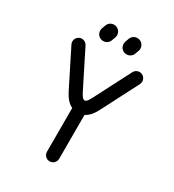

<svg xmlns="http://www.w3.org/2000/svg" viewBox="-188 -889 904 997"><g transform="rotate(30 264.5 -390.5)"><path d="M405.8 -614.7 293.9 -397.5C280.3 -370.6 272.5 -363.8 264.2 -363.8C255.9 -363.8 247.1 -372.1 234.4 -397.5L125.5 -614.7C119.6 -626.5 106.9 -634.8 92.8 -634.8C72.8 -634.8 56.2 -618.2 56.2 -598.1C56.2 -592.3 57.6 -586.4 60.1 -581.5L168.9 -364.3C185.5 -331.1 205.1 -308.6 228.5 -297.9V-35.6C228.5 -15.6 245.1 1 265.1 1C285.2 1 301.8 -15.6 301.8 -35.6V-298.8C325.2 -310.1 342.8 -331.5 359.4 -364.3L471.2 -581.5C473.6 -586.4 475.1 -592.3 475.1 -598.1C475.1 -618.2 458.5 -634.8 438.5 -634.8C424.3 -634.8 412.1 -627 405.8 -614.7ZM231.4 -705.6 239.3 -727.1C240.7 -731.4 241.7 -735.8 241.7 -740.7C241.7 -763.2 223.6 -781.2 201.2 -781.2C183.6 -781.2 168.9 -770.5 163.1 -754.4L155.3 -732.9C153.8 -728.5 153.3 -724.1 153.3 -719.2C153.3 -696.8 170.9 -679.2 193.4 -679.2C210.9 -679.2 225.6 -689.5 231.4 -705.6ZM371.1 -706.1 378.9 -727.5C380.4 -731.9 381.3 -736.3 381.3 -741.2C381.3 -763.7 363.3 -781.7 340.8 -781.7C323.2 -781.7 308.6 -771 302.7 -754.9L294.9 -733.4C293.5 -729 293 -724.6 293 -719.7C293 -697.3 310.5 -679.7 333 -679.7C350.6 -679.7 365.2 -689.9 371.1 -706.1Z"/></g></svg>

Font: Velvelyne
Style: Regular
Weight: 400
Designer: Manon Van der Borght et Mariel Nils
Foundry: Velvetyne
Version: Version 1.070;Glyphs 3.3.1 (3343)